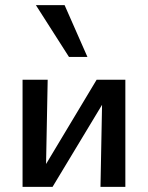

<svg xmlns="http://www.w3.org/2000/svg" viewBox="-20 -729 577 749"><path d="M372 0 380 -418H469V0ZM68 0V-418H166L158 0ZM132 0V-43L357 -418H410V-373L185 0ZM249 -507 120 -709H232L321 -507Z"/></svg>

Font: Ysabeau Infant SemiBold
Style: Regular
Weight: 600
Designer: Christian Thalmann (Catharsis Fonts)
Version: Version 2.002; featfreeze: ss01,ss02,lnum